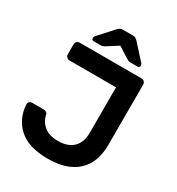

<svg xmlns="http://www.w3.org/2000/svg" viewBox="-211 -1030 1077 1170"><g transform="rotate(30 327.5 -445.0)"><path d="M119 -575H447V-256C447 -210.7 434.7 -175.8 410 -151.5C385.3 -127.2 350 -115 304 -115C261.3 -115 228.3 -124.8 205 -144.5C181.7 -164.2 167 -189 161 -219C160.3 -224.3 157.2 -228.8 151.5 -232.5C145.8 -236.2 140 -238 134 -238H53C45 -238 38.3 -235.5 33 -230.5C27.7 -225.5 25.3 -219 26 -211C30 -145 54.8 -91.7 100.5 -51C146.2 -10.3 214 10 304 10C393.3 10 462 -12.2 510 -56.5C558 -100.8 582 -165.3 582 -250V-673C582 -680.3 579.3 -686.7 574 -692C568.7 -697.3 562.3 -700 555 -700H119C111.7 -700 105.3 -697.3 100 -692C94.7 -686.7 92 -680.3 92 -673V-602C92 -594.7 94.7 -588.3 100 -583C105.3 -577.7 111.7 -575 119 -575ZM397 -896C391.7 -898.7 385.3 -900 378 -900H308C300.7 -900 294.3 -898.7 289 -896C283.7 -893.3 277.7 -888.3 271 -881L179 -779C175.7 -775.7 174 -771.3 174 -766C174 -755.3 179.3 -750 190 -750H238C244 -750 249 -750.8 253 -752.5C257 -754.2 262.3 -757 269 -761L343 -808L417 -761C423.7 -757 429 -754.2 433 -752.5C437 -750.8 442 -750 448 -750H496C506.7 -750 512 -755.3 512 -766C512 -771.3 510.3 -775.7 507 -779L415 -881C408.3 -888.3 402.3 -893.3 397 -896Z"/></g></svg>

Font: Rubik
Style: Regular
Weight: 500
Designer: Hubert & Fischer
Foundry: Hubert & Fischer
Version: Version 1.100